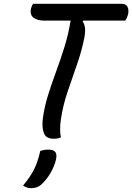

<svg xmlns="http://www.w3.org/2000/svg" viewBox="-20 -720 693 1006"><path d="M299 0Q284 7 262 7Q222 7 210.5 -21Q199 -49 204 -96Q212 -158 231 -219Q250 -280 273 -342.5Q296 -405 317 -471.5Q338 -538 350 -612H211Q177 -612 156 -627Q135 -642 143 -677Q145 -684 147.5 -690Q150 -696 154 -700H616Q640 -700 648 -684.5Q656 -669 651 -644Q648 -635 644.5 -626.5Q641 -618 636 -612H416L413 -607Q422 -596 425 -576Q428 -556 422 -523Q408 -452 383 -381Q358 -310 334 -239Q310 -168 299 -95Q291 -41 299 0ZM191 71Q203 67 212 65.5Q221 64 234 64Q258 64 268.5 75Q279 86 274 113Q265 153 242.5 190Q220 227 193 250Q173 266 143 266Q119 266 101 252Q138 208 158 168.5Q178 129 191 71Z"/></svg>

Font: Recursive Sn Csl St
Style: Italic
Weight: 400
Italic angle: -15°
Version: Version 1.079;hotconv 1.0.112;makeotfexe 2.5.65598; ttfautoh